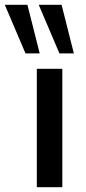

<svg xmlns="http://www.w3.org/2000/svg" viewBox="-76 -778 356 798"><path d="M77 0V-492H183V0ZM171 -556 85 -758H180L231 -556ZM30 -556 -56 -758H38L89 -556Z"/></svg>

Font: NunitoSans_10ptSemiBold
Style: Regular
Weight: 600
Designer: Vernon Adams
Foundry: Vernon Adams
Version: Version 3.101;gftools[0.9.27]